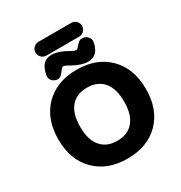

<svg xmlns="http://www.w3.org/2000/svg" viewBox="-226 -1239 1255 1331"><g transform="rotate(-30 401.0 -573.5)"><path d="M278.3 -265.6Q324.2 -210.9 408.2 -210.9Q492.2 -210.9 538.1 -265.1Q584 -319.3 584 -423.8Q584 -528.3 538.1 -582Q492.2 -635.7 408.2 -635.7Q324.2 -635.7 278.3 -582Q232.4 -528.3 232.4 -423.8Q232.4 -319.3 278.3 -265.6ZM153.3 -683.6Q249 -779.3 408.7 -779.3Q568.4 -779.3 663.6 -683.1Q758.8 -586.9 758.8 -423.3Q758.8 -259.8 663.6 -164.1Q568.4 -68.4 408.7 -68.4Q249 -68.4 153.3 -164.1Q57.6 -259.8 57.6 -423.3Q57.6 -586.9 153.3 -683.6ZM427.7 -918Q460.9 -898.4 474.6 -898.4Q475.6 -898.4 475.6 -898.4Q479.5 -898.4 482.4 -899.4Q489.3 -904.3 508.3 -926.3Q527.3 -948.2 542 -948.2H551.8Q577.1 -948.2 593.8 -929.7Q607.4 -916 607.4 -897.5Q607.4 -892.6 607.4 -888.7Q589.8 -787.1 507.8 -787.1Q456.1 -787.1 387.7 -825.2Q352.5 -846.7 338.9 -846.7Q335 -846.7 333 -844.7Q324.2 -837.9 312.5 -821.8Q300.8 -805.7 289.6 -796.4Q278.3 -787.1 264.6 -787.1Q239.3 -787.1 221.7 -804.7Q208 -819.3 208 -837.9Q208 -842.8 208 -846.7Q224.6 -956.1 307.6 -956.1Q360.4 -956.1 427.7 -918ZM277.3 -968.8Q253.9 -968.8 237.8 -984.9Q221.7 -1001 221.7 -1023.9Q221.7 -1046.9 237.8 -1063Q253.9 -1079.1 277.3 -1079.1H539.1Q561.5 -1079.1 577.6 -1063Q593.8 -1046.9 593.8 -1023.9Q593.8 -1001 577.6 -984.9Q561.5 -968.8 539.1 -968.8Z"/></g></svg>

Font: Gen Jyuu GothicX Heavy
Style: Bold
Weight: 900
Designer: [Source Han Sans]
Ryoko NISHIZUKA  (kana & ideographs); Paul D. Hunt (Latin, Greek & Cyrillic); Wenlong ZHANG  (bopomofo
Version: Version 1.002.20150607